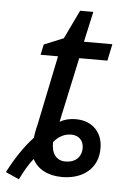

<svg xmlns="http://www.w3.org/2000/svg" viewBox="-101 -696 497 767"><g transform="rotate(5 147.5 -312.0)"><path d="M-50 10 4 34C20 1 38 -30 56 -52C75 -14 116 10 175 10C259 10 319 -38 318 -117C319 -175 282 -225 210 -225C186 -225 165 -220 146 -209L202 -469H315L329 -536H215L242 -658H189L134 -543L56 -511L47 -469H117L59 -188C54 -170 51 -151 49 -136C15 -100 -20 -49 -50 10ZM185 -53C146 -52 126 -80 127 -126C148 -151 171 -162 198 -162C226 -162 247 -143 247 -113C247 -75 221 -53 185 -53Z"/></g></svg>

Font: Noto Sans SemiCondensed
Style: Italic
Weight: 400
Width: 4
Italic angle: -12°
Designer: Monotype Design Team
Foundry: Monotype Imaging Inc.
Version: Version 2.013